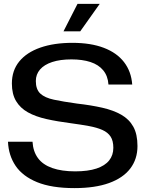

<svg xmlns="http://www.w3.org/2000/svg" viewBox="-20 -957 748 986"><path d="M362 9Q245 9 170.5 -21.5Q96 -52 60 -105.5Q24 -159 21 -229H147Q150 -179 175 -145Q200 -111 248.5 -94Q297 -77 366 -77Q432 -77 475.5 -91.5Q519 -106 540.5 -133Q562 -160 562 -198Q562 -234 548 -255.5Q534 -277 506 -289.5Q478 -302 437.5 -309.5Q397 -317 345 -324Q275 -333 219 -345.5Q163 -358 123.5 -380Q84 -402 62.5 -438Q41 -474 41 -528Q41 -595 79 -641.5Q117 -688 187 -712.5Q257 -737 352 -737Q446 -737 513 -711.5Q580 -686 617 -638Q654 -590 659 -523H537Q534 -567 510 -596Q486 -625 444.5 -638.5Q403 -652 347 -652Q289 -652 248 -638.5Q207 -625 185.5 -600Q164 -575 164 -541Q164 -498 187 -476.5Q210 -455 257 -445Q304 -435 376 -425Q447 -417 504.5 -404Q562 -391 602.5 -368Q643 -345 664.5 -306.5Q686 -268 686 -207Q686 -140 649 -91.5Q612 -43 540 -17Q468 9 362 9ZM306 -796 378 -937H492L392 -796Z"/></svg>

Font: Mona Sans Expanded Medium
Style: Regular
Weight: 500
Width: 7
Designer: Deni Anggara
Foundry: GitHub
Version: Version 2.000